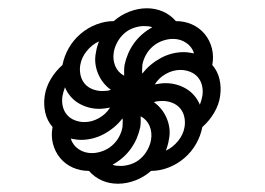

<svg xmlns="http://www.w3.org/2000/svg" viewBox="-20 -572 640 464"><path d="M227 -352Q232 -352 237.5 -352.5Q243 -353 248 -355Q238 -362 230 -372Q222 -382 217 -394Q212 -406 210.5 -419Q209 -432 212 -446Q213 -453 215 -459.5Q217 -466 219 -472Q202 -464 189.5 -448.5Q177 -433 174 -415Q172 -403 174.5 -391Q177 -379 184.5 -370Q192 -361 203.5 -356.5Q215 -352 227 -352ZM381 -208Q398 -216 410.5 -231.5Q423 -247 426 -265Q428 -277 425.5 -289Q423 -301 415.5 -310Q408 -319 396.5 -323.5Q385 -328 373 -328Q368 -328 362.5 -327.5Q357 -327 352 -325Q362 -318 370 -308Q378 -298 383 -286Q388 -274 389.5 -261Q391 -248 388 -234Q387 -227 385 -220.5Q383 -214 381 -208ZM202 -202Q214 -202 227 -206.5Q240 -211 250.5 -220Q261 -229 267.5 -241Q274 -253 276 -265Q276 -270 276.5 -275.5Q277 -281 276 -286Q267 -274 255.5 -264.5Q244 -255 231 -248Q218 -241 204 -237.5Q190 -234 176 -234Q169 -234 163 -235Q157 -236 151 -237Q156 -221 170 -211.5Q184 -202 202 -202ZM324 -394Q333 -406 344.5 -415.5Q356 -425 369 -432Q382 -439 396 -442.5Q410 -446 424 -446Q431 -446 437 -445Q443 -444 449 -443Q444 -459 430 -468.5Q416 -478 398 -478Q386 -478 373 -473.5Q360 -469 349.5 -460Q339 -451 332.5 -439Q326 -427 324 -415Q324 -410 323.5 -404.5Q323 -399 324 -394ZM280 -389Q280 -395 280 -401.5Q280 -408 281 -415Q284 -429 289.5 -442Q295 -455 303.5 -467Q312 -479 323.5 -489Q335 -499 348 -506Q344 -508 338.5 -508.5Q333 -509 328 -509Q316 -509 303 -504.5Q290 -500 280 -491Q270 -482 263.5 -470Q257 -458 255 -446Q252 -428 258.5 -412.5Q265 -397 280 -389ZM184 -277Q202 -277 219 -286.5Q236 -296 246 -312Q240 -311 233.5 -310Q227 -309 220 -309Q206 -309 193.5 -312.5Q181 -316 170 -322.5Q159 -329 150.5 -339Q142 -349 137 -361Q135 -356 133.5 -350.5Q132 -345 131 -340Q129 -328 131.5 -316Q134 -304 141.5 -295Q149 -286 160.5 -281.5Q172 -277 184 -277ZM265 -128Q244 -128 226 -136Q208 -144 195 -159Q174 -159 156 -167Q138 -175 125.5 -190Q113 -205 108 -224.5Q103 -244 107 -265Q94 -280 89.5 -299.5Q85 -319 88 -340Q91 -361 102.5 -380.5Q114 -400 131 -415Q135 -436 146 -455.5Q157 -475 174.5 -490Q192 -505 213 -513Q234 -521 255 -521Q272 -536 293 -544Q314 -552 335 -552Q356 -552 374 -544Q392 -536 405 -521Q426 -521 444 -513Q462 -505 474.5 -490Q487 -475 492 -455.5Q497 -436 493 -415Q506 -400 510.5 -380.5Q515 -361 512 -340Q509 -319 497.5 -299.5Q486 -280 469 -265Q465 -244 454 -224.5Q443 -205 425.5 -190Q408 -175 387 -167Q366 -159 345 -159Q328 -144 307 -136Q286 -128 265 -128ZM272 -171Q284 -171 297 -175.5Q310 -180 320 -189Q330 -198 336.5 -210Q343 -222 345 -234Q348 -252 341.5 -267.5Q335 -283 320 -291Q320 -285 320 -278.5Q320 -272 319 -265Q316 -251 310.5 -238Q305 -225 296.5 -213Q288 -201 276.5 -191Q265 -181 252 -174Q256 -172 261.5 -171.5Q267 -171 272 -171ZM463 -319Q465 -324 466.5 -329.5Q468 -335 469 -340Q471 -352 468.5 -364Q466 -376 458.5 -385Q451 -394 439.5 -398.5Q428 -403 416 -403Q398 -403 381 -393.5Q364 -384 354 -368Q360 -369 366.5 -370Q373 -371 380 -371Q394 -371 406.5 -367.5Q419 -364 430 -357.5Q441 -351 449.5 -341Q458 -331 463 -319Z"/></svg>

Font: Iosevka Extended Oblique
Style: Regular
Weight: 400
Width: 7
Italic angle: -9°
Monospace: yes
Designer: Belleve Invis
Foundry: Belleve Invis
Version: Version 32.0.1; ttfautohint (v1.8.4)